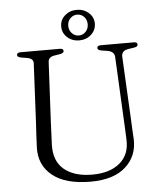

<svg xmlns="http://www.w3.org/2000/svg" viewBox="-60 -950 858 1018"><g transform="rotate(-5 369.0 -441.0)"><path d="M585 -289 568 -631.5Q566.5 -660.5 530 -667L498 -672Q486 -674.5 482 -678.2Q478 -682 478 -687Q478 -700 497.5 -700H673Q692 -700 692 -687Q692 -681.5 688 -677.8Q684 -674 672 -672L642.5 -667.5Q621 -664 613 -654.2Q605 -644.5 605.5 -630L623 -287.5Q624 -263 625.2 -239.2Q626.5 -215.5 628 -190.5Q632 -99.5 568.2 -41.8Q504.5 16 381.5 16Q247.5 16 178.5 -39.8Q109.5 -95.5 112.5 -188.5Q113 -211 115.2 -249.8Q117.5 -288.5 119.5 -321.5L135 -635.5Q136.5 -661.5 100.5 -667L70.5 -672Q50.5 -676 50.5 -686.5Q50.5 -700 70 -700H279Q298.5 -700 298.5 -686.5Q298.5 -676 278.5 -672L248 -667Q216 -662 214.5 -636.5L198.5 -324.5Q194.5 -249 193 -197.5Q190 -110 243.8 -65.2Q297.5 -20.5 393 -20.5Q487 -20.5 540 -65.2Q593 -110 589.5 -189Q588.5 -223 587.2 -246.2Q586 -269.5 585 -289ZM386.5 -735.5Q349 -735.5 323 -758.8Q297 -782 297 -817.5Q297 -852 323 -875Q349 -898 386.5 -898Q424 -898 450 -874.8Q476 -851.5 476 -817.5Q476 -782.5 450 -759Q424 -735.5 386.5 -735.5ZM386.5 -872.5Q365 -872.5 349.8 -857Q334.5 -841.5 334.5 -817.5Q334.5 -793.5 349.8 -777.5Q365 -761.5 386.5 -761.5Q408 -761.5 423 -777.5Q438 -793.5 438 -817.5Q438 -841.5 423 -857Q408 -872.5 386.5 -872.5Z"/></g></svg>

Font: Fraunces 9pt Light
Style: Regular
Weight: 300
Version: Version 1.000;[0bf87f6ff]